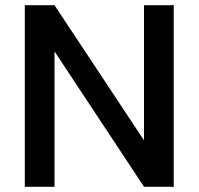

<svg xmlns="http://www.w3.org/2000/svg" viewBox="-20 -716 761 736"><path d="M646 0H532L189 -519V0H75V-696H189L532 -178V-696H646Z"/></svg>

Font: Fz Poppins Med
Style: Regular
Weight: 500
Designer: Ninad Kale (Devanagari), Jonny Pinhorn (Latin)
Foundry: Indian Type Foundry
Version: Vit hóa bi Vntype.Com & FontZin.Com